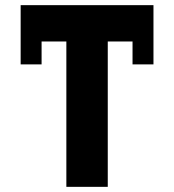

<svg xmlns="http://www.w3.org/2000/svg" viewBox="-20 -723 672 741"><path d="M59.7 -562.9V-474.5H140.5V-562.9H236.1V-1.9H395.9V-562.9H491.5V-474.5H572.3V-562.9V-703.1H59.7Z"/></svg>

Font: Hussar
Style: BdSuprExt
Weight: 700
Foundry: Cannot Into Space Fonts
Version: Version 2.00